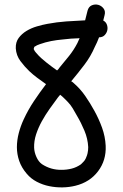

<svg xmlns="http://www.w3.org/2000/svg" viewBox="-20 -792 546 849"><path d="M313.5 29.3Q286.1 36.1 256.3 36.6Q226.6 37.1 197.8 31.2Q168.9 25.4 142.6 11.7Q116.2 -2 97.7 -24.4Q75.2 -50.8 64.9 -80.6Q54.7 -110.4 54.7 -141.1Q54.7 -171.9 63 -203.6Q71.3 -235.4 85 -264.6Q104.5 -306.6 129.9 -344.7Q155.3 -382.8 183.6 -419.9Q164.1 -433.6 145.5 -447.3Q127 -460.9 109.4 -477.5Q88.9 -497.1 70.3 -522Q51.8 -546.9 49.8 -578.1Q48.8 -605.5 62.5 -624Q76.2 -642.6 97.2 -655.3Q118.2 -668 143.1 -675.3Q168 -682.6 189.5 -686.5Q231.4 -694.3 272.9 -697.3Q314.5 -700.2 356.4 -702.1Q359.4 -712.9 361.8 -723.6Q364.3 -734.4 367.2 -745.1Q372.1 -762.7 386.2 -768.6Q400.4 -774.4 414.6 -770.5Q428.7 -766.6 438 -754.4Q447.3 -742.2 442.4 -724.6L436.5 -701.2Q448.2 -695.3 452.6 -683.1Q457 -670.9 454.6 -658.7Q452.1 -646.5 442.9 -636.7Q433.6 -627 418 -627Q409.2 -603.5 399.4 -585Q380.9 -542 353 -505.4Q325.2 -468.8 294.9 -432.6Q300.8 -429.7 305.7 -424.8Q335 -399.4 356.9 -367.7Q378.9 -335.9 397.5 -301.8Q417 -266.6 431.2 -227.5Q445.3 -188.5 447.3 -147.5Q450.2 -83 413.6 -34.7Q377 13.7 313.5 29.3ZM139.6 -558.6Q150.4 -545.9 161.6 -535.6Q172.9 -525.4 186.5 -514.6Q210 -496.1 232.4 -480.5Q235.4 -483.4 238.3 -486.3Q241.2 -489.3 243.2 -493.2Q264.6 -518.6 285.6 -544.9Q306.6 -571.3 322.3 -601.6Q324.2 -606.4 327.1 -612.3Q330.1 -618.2 332 -623Q293 -622.1 254.9 -617.2Q231.4 -615.2 206.1 -610.4Q180.7 -605.5 156.2 -596.7Q147.5 -592.8 145 -592.3Q142.6 -591.8 140.6 -589.8Q132.8 -585 131.8 -585L128.9 -575.2Q130.9 -570.3 133.8 -565.9Q136.7 -561.5 139.6 -558.6ZM165 -66.4Q205.1 -40 252.9 -41Q275.4 -41 296.9 -46.4Q318.4 -51.8 337.9 -65.4Q342.8 -70.3 349.1 -76.7Q355.5 -83 359.4 -91.8Q366.2 -107.4 367.2 -114.3Q370.1 -127 370.1 -141.6Q368.2 -178.7 353.5 -213.9Q338.9 -249 320.3 -280.3Q311.5 -295.9 301.8 -312.5Q292 -329.1 278.3 -342.8Q270.5 -350.6 262.7 -358.4Q254.9 -366.2 246.1 -373Q244.1 -370.1 241.2 -367.2Q238.3 -364.3 236.3 -361.3Q218.8 -337.9 199.7 -311Q180.7 -284.2 165 -255.9Q149.4 -227.5 139.6 -197.8Q129.9 -168 130.9 -138.7Q131.8 -118.2 141.1 -97.7Q150.4 -77.1 165 -66.4Z"/></svg>

Font: Schoolbell
Style: Regular
Weight: 400
Designer: Font Diner, Inc
Foundry: Font Diner, Inc
Version: Version 1.001